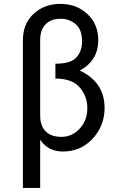

<svg xmlns="http://www.w3.org/2000/svg" viewBox="-20 -762 626 978"><path d="M184.6 -173.3Q184.6 -123.5 210 -95.7Q237.3 -64.9 293 -64.9Q351.6 -64.9 392.1 -113.8Q424.8 -153.3 424.8 -211.9Q424.8 -271.5 386 -316.7Q347.2 -361.8 262.2 -361.8V-437.5Q334.5 -437.5 363.3 -463.9Q397.9 -495.6 397.9 -550.8Q397.9 -610.4 367.2 -637.2Q333.5 -666.5 288.6 -666.5Q237.3 -666.5 210 -635.7Q184.6 -607.9 184.6 -558.1ZM96.7 195.3V-558.1Q96.7 -639.2 148.9 -689.5Q204.1 -742.2 287.6 -742.2Q370.6 -742.2 426.3 -689.5Q480.5 -637.7 480.5 -558.1Q480.5 -452.6 386.2 -402.8Q512.7 -343.3 512.7 -211.9Q512.7 -124 454.6 -58.6Q393.1 9.8 300.8 9.8Q224.6 9.8 184.6 -50.3V195.3Z"/></svg>

Font: Consola Mono
Style: Book
Weight: 400
Monospace: yes
Version: Version 2.001